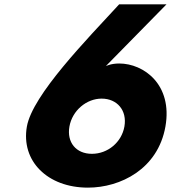

<svg xmlns="http://www.w3.org/2000/svg" viewBox="-20 -845 788 880"><path d="M298.2 -265C311.3 -339 376.8 -393 445.8 -393C516.8 -393 563.3 -339 550.2 -265C537.5 -193 474.2 -140 401.2 -140C328.2 -140 285.5 -193 298.2 -265ZM526 -825C378.8 -665 128.8 -410 103.2 -265C75.4 -107 197.9 15 382.9 15C531.9 15 703.8 -70 738.2 -265C772.1 -457 639.2 -554 526.2 -554C488.2 -554 465.1 -542 465.1 -542L743 -825Z"/></svg>

Font: Hussar Wysoki
Style: Obl
Weight: 700
Foundry: Cannot Into Space Fonts
Version: Version 0.92